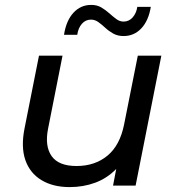

<svg xmlns="http://www.w3.org/2000/svg" viewBox="-20 -757 717 783"><path d="M264 6Q196 6 149 -22.5Q102 -51 83.5 -104Q65 -157 80 -233L139 -530H235L176 -232Q162 -161 190.5 -120.5Q219 -80 292 -80Q367 -80 418 -122Q469 -164 486 -249L542 -530H638L533 0H441L454 -68Q417 -30 368.5 -12Q320 6 264 6ZM484 -610Q460 -610 442 -620Q424 -630 409.5 -643.5Q395 -657 381 -667Q367 -677 351 -677Q329 -677 314 -660Q299 -643 295 -615H241Q250 -673 279.5 -705Q309 -737 352 -737Q376 -737 393.5 -726.5Q411 -716 425.5 -703Q440 -690 454 -679.5Q468 -669 484 -669Q506 -669 521 -686Q536 -703 540 -729H595Q586 -673 556.5 -641.5Q527 -610 484 -610Z"/></svg>

Font: Montserrat Medium
Style: Italic
Weight: 500
Italic angle: -11.3°
Designer: Julieta Ulanovsky
Foundry: Julieta Ulanovsky
Version: Version 9.000; ttfautohint (v1.8.4.7-5d5b)